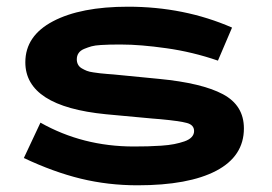

<svg xmlns="http://www.w3.org/2000/svg" viewBox="-20 -535 807 570"><path d="M627 -355Q551.8 -380.9 474.1 -391.8Q396.5 -402.8 340.8 -402.8Q338.9 -402.8 335 -402.8Q317.4 -402.8 307.4 -402.6Q297.4 -402.3 279.8 -401.4Q262.2 -400.4 251.7 -397.5Q241.2 -394.5 230 -389.9Q218.8 -385.3 213.4 -377.4Q208 -369.6 208 -358.9Q208 -350.1 211.7 -343.3Q215.3 -336.4 222.9 -332Q230.5 -327.6 237.8 -324.7Q245.1 -321.8 257.3 -320.1Q269.5 -318.4 277.3 -317.4Q285.2 -316.4 298.6 -315.4Q312 -314.5 316.9 -314L452.1 -300.8Q579.1 -288.6 641.6 -255.4Q704.1 -222.2 704.1 -153.8Q704.1 -71.3 622.1 -28.1Q540 15.1 388.2 15.1Q300.8 15.1 219.7 -4.6Q138.7 -24.4 50.8 -65.9L100.1 -170.9Q225.6 -100.1 377 -100.1Q400.4 -100.1 418.5 -100.6Q436.5 -101.1 458.7 -102.5Q481 -104 497.1 -107.2Q513.2 -110.4 527.3 -115.2Q541.5 -120.1 548.8 -127.9Q556.2 -135.7 556.2 -146Q556.2 -164.1 534.9 -169.9Q513.7 -175.8 455.6 -181.2Q440.4 -182.1 432.1 -183.1L294.9 -195.8Q55.2 -219.2 55.2 -350.1Q55.2 -428.7 137.5 -471.9Q219.7 -515.1 359.9 -515.1Q526.9 -515.1 668.9 -453.1Z"/></svg>

Font: Messapia Bold
Style: Regular
Weight: 400
Designer: Luca Marsano
Foundry: Collletttivo
Version: Version 1.000;FEAKit 1.0